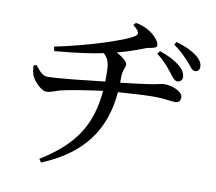

<svg xmlns="http://www.w3.org/2000/svg" viewBox="-88 -884 1177 1046"><g transform="rotate(10 500.0 -360.5)"><path d="M811 -547C831 -523 841 -505 858 -505C873 -505 885 -516 885 -532C885 -552 875 -571 851 -592C825 -614 787 -634 737 -651L725 -635C767 -602 791 -573 811 -547ZM895 -620C916 -597 925 -577 942 -577C960 -577 968 -589 968 -605C968 -625 956 -645 930 -664C904 -684 869 -700 818 -716L807 -700C849 -669 873 -645 895 -620ZM72 -454C73 -430 77 -411 82 -399C94 -371 136 -326 164 -326C190 -326 211 -338 240 -346C277 -356 391 -374 469 -384C453 -196 378 -74 191 41L204 59C427 -32 533 -181 550 -391C618 -396 704 -401 751 -401C803 -401 844 -392 863 -392C885 -392 895 -402 895 -423C895 -455 836 -478 791 -478C773 -478 764 -471 700 -462C670 -457 612 -451 553 -444V-472C553 -518 568 -526 568 -547C568 -561 539 -586 506 -603C558 -616 604 -632 657 -653C682 -662 717 -660 717 -679C717 -699 693 -726 674 -740C653 -756 627 -771 581 -780L569 -766C607 -736 608 -722 591 -709C544 -676 333 -609 164 -575L169 -551C299 -562 381 -575 437 -587C467 -561 472 -530 472 -480V-436C389 -427 222 -407 156 -407C130 -407 112 -429 87 -460Z"/></g></svg>

Font: Noto Serif HK Medium
Style: Regular
Weight: 500
Designer: Ryoko NISHIZUKA 西塚涼子 (kana & ideographs); Frank Grießhammer (Latin, Greek & Cyrillic); Wenlong ZHANG 张文龙 (bopomofo); San
Foundry: Adobe
Version: Version 2.001;hotconv 1.1.0;makeotfexe 2.6.0